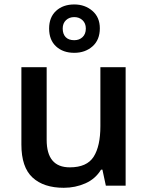

<svg xmlns="http://www.w3.org/2000/svg" viewBox="-20 -847 675 876"><path d="M553.2 -540.5V0H462.9L447.3 -72.8H440.9Q415.5 -30.8 369.6 -10.5Q323.7 9.8 271 9.8Q179.2 9.8 128.4 -37.1Q77.6 -84 77.6 -187.5V-540.5H192.9V-209Q192.9 -83.5 298.3 -83.5Q376.5 -83.5 407.2 -131.8Q438 -180.2 438 -271.5V-540.5ZM318.8 -606Q267.6 -606 235.8 -635.3Q204.1 -664.6 204.1 -716.8Q204.1 -768.1 235.8 -797.4Q267.6 -826.7 318.8 -826.7Q367.7 -826.7 401.6 -797.4Q435.5 -768.1 435.5 -717.8Q435.5 -665 402.1 -635.5Q368.7 -606 318.8 -606ZM318.8 -663.6Q341.8 -663.6 356.7 -677.7Q371.6 -691.9 371.6 -716.8Q371.6 -740.7 356.4 -754.9Q341.3 -769 318.8 -769Q295.9 -769 281 -754.9Q266.1 -740.7 266.1 -716.8Q266.1 -691.9 279.5 -677.7Q293 -663.6 318.8 -663.6Z"/></svg>

Font: Open Sans SemiBold
Style: Regular
Weight: 600
Designer: Monotype Design Team
Foundry: Monotype Imaging Inc.
Version: Version 3.003; ttfautohint (v1.8.4)